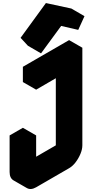

<svg xmlns="http://www.w3.org/2000/svg" viewBox="-20 -1188 603 1259"><path d="M217 -700 520 -875V-235Q520 -209 507.5 -179Q495 -149 475.5 -123.5Q456 -98 433 -85L217 40Q182 60 156 45Q130 30 130 -10V-250L217 -300V-60L433 -185V-825Q433 -799 421 -769Q409 -739 389 -713.5Q369 -688 346 -675L217 -600ZM381 -1018 249 -838 202 -890 368 -1118 534 -1082 493 -992ZM433 -825V-185L346 -235V-875ZM433 -185 217 -60 130 -110 346 -235ZM534 -1082 368 -1118 281 -1168 448 -1132ZM520 -875 217 -700 130 -750 433 -925ZM217 -700V-600L130 -650V-750ZM217 -300 130 -250 43 -300 130 -350ZM130 -250V-10Q130 30 156 45L69 -5Q43 -20 43 -60V-300ZM368 -1118 202 -890 115 -940 281 -1168ZM202 -890 249 -838 163 -888 115 -940Z"/></svg>

Font: Nabla Normal
Style: Regular
Weight: 400
Designer: Arthur Reinders Folmer
Version: Version 1.000